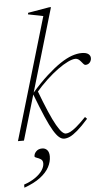

<svg xmlns="http://www.w3.org/2000/svg" viewBox="-63 -755 578 1051"><g transform="rotate(-5 226.0 -229.0)"><path d="M258.5 -715 47.5 0H14.5L212.5 -670Q203.5 -672 189.5 -674.8Q175.5 -677.5 159.8 -680.5Q144 -683.5 129.5 -686.5L131.5 -695L248.5 -715ZM119 -250.5 120 -253.5Q168.5 -309 209.8 -346.2Q251 -383.5 285.5 -406.5Q320 -429.5 349.2 -439.8Q378.5 -450 403 -450Q428.5 -450 440.2 -441Q452 -432 452 -418Q452 -408 447.2 -399.8Q442.5 -391.5 435.2 -387.5Q428 -383.5 419.5 -383.5Q414 -383.5 408.5 -389.8Q403 -396 396.5 -404Q390 -412 382.8 -416.8Q375.5 -421.5 367 -421.5Q350.5 -421.5 325 -409.2Q299.5 -397 268.5 -374.5Q237.5 -352 204.5 -321Q171.5 -290 140 -253L143 -271.5Q171 -197 192.2 -147.8Q213.5 -98.5 229.8 -70.2Q246 -42 258 -30.2Q270 -18.5 279.5 -18.5Q290 -18.5 304 -25.2Q318 -32 339 -49.5Q360 -67 391.5 -99.5L402 -89Q366 -48.5 341.5 -27.8Q317 -7 300 0.8Q283 8.5 268 8.5Q254.5 8.5 240.8 -2.8Q227 -14 210 -42Q193 -70 171 -120.8Q149 -171.5 119 -250.5ZM97.5 91Q97.5 76.5 109.8 64Q122 51.5 142.5 51.5Q160 51.5 170.5 63.5Q181 75.5 181 98.5Q181 127.5 165.5 156.8Q150 186 116 211.8Q82 237.5 27.5 257V240Q65 227 90.5 209Q116 191 129 171.2Q142 151.5 142 133.5Q142 117 131 110Q120 103 108.8 99.5Q97.5 96 97.5 91Z"/></g></svg>

Font: Newsreader 16pt 16pt ExtraLight
Style: Italic
Weight: 250
Italic angle: -17°
Version: Version 1.003